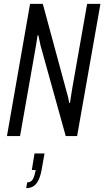

<svg xmlns="http://www.w3.org/2000/svg" viewBox="-20 -706 541 996"><path d="M16 0 136 -686H202L328 -221Q330 -216 332 -206.5Q334 -197 336 -188Q338 -179 339 -172H343Q345 -187 348.5 -208.5Q352 -230 354 -243L432 -686H501L380 0H321L190 -471Q188 -481 185 -495Q182 -509 179 -523H175Q173 -510 170 -490.5Q167 -471 164 -454L84 0ZM116 270 121 240Q140 240 149.5 225Q159 210 165 176H145L159 90H211L198 163Q192 201 181.5 224.5Q171 248 155 259Q139 270 116 270Z"/></svg>

Font: Archivo ExtraCondensed Light
Style: Italic
Weight: 300
Width: 2
Italic angle: -10°
Designer: Hector Gatti
Foundry: Omnibus-Type
Version: Version 2.001